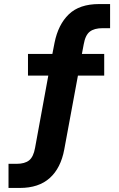

<svg xmlns="http://www.w3.org/2000/svg" viewBox="-20 -736 589 947"><path d="M22 191V72H62Q102 72 123.5 55Q145 38 153 -7L223 -389L247 -363H118V-470H264L234 -448L249 -525Q267 -615 319.5 -665.5Q372 -716 469 -716H523V-597H486Q445 -597 423 -580Q401 -563 393 -518L380 -449L363 -470H494V-363H346L369 -388L297 1Q280 93 225.5 142Q171 191 78 191Z"/></svg>

Font: Nunito Sans 10pt SemiCondensed ExtraBold
Style: Regular
Weight: 800
Width: 4
Designer: Vernon Adams
Foundry: Vernon Adams
Version: Version 3.101;gftools[0.9.27]